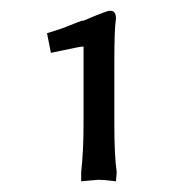

<svg xmlns="http://www.w3.org/2000/svg" viewBox="-20 -714 347 359"><path d="M193.8 -480Q193.8 -423.3 198.2 -392.1L196.8 -375Q173.8 -377.9 164.1 -377.9L131.8 -375V-392.1Q136.2 -432.6 136.2 -480V-627Q132.3 -627 122.3 -625Q112.3 -623 97.9 -619.9Q83.5 -616.7 75.2 -615.2L67.9 -651.9Q86.9 -657.7 97.7 -661.6Q108.4 -665.5 117.2 -669.2Q126 -672.9 134.8 -675.8V-674.8Q162.6 -687 183.1 -693.8Q188.5 -693.8 190.4 -693.4Q192.4 -692.9 194.6 -689.7Q196.8 -686.5 196.8 -679.2Q193.8 -658.7 193.8 -603Z"/></svg>

Font: Linear Smooth Low Contrast
Style: Regular
Weight: 500
Designer: Philipp H. Poll, Flanker
Foundry: Philipp H. Poll, reworked by Flanker
Version: Version 1.010 | FøM Fix